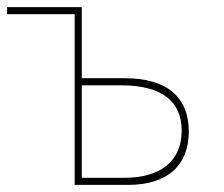

<svg xmlns="http://www.w3.org/2000/svg" viewBox="-20 -520 631 540"><path d="M322 -280C433 -280 491 -236 491 -153C491 -68 433 -20 330 -20H210V-280ZM190 -480V0H340C450 0 511 -54 511 -150C511 -248 448 -300 331 -300H210V-500H0V-480Z"/></svg>

Font: Perun Thin
Style: Regular
Weight: 100
Foundry: Copyright (c) Stefan Peev, Context Ltd, 2016
Version: Version 1.089